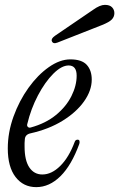

<svg xmlns="http://www.w3.org/2000/svg" viewBox="-20 -760 490 789"><path d="M129 9Q76 9 44 -32.5Q12 -74 12 -150Q12 -216 35.5 -281Q59 -346 97 -399Q135 -452 180.5 -484Q226 -516 269 -516Q316 -516 336.5 -493.5Q357 -471 357 -433Q357 -388 325.5 -343.5Q294 -299 237.5 -264Q181 -229 105 -212Q83 -207 82 -187Q81 -180 81 -172.5Q81 -165 81 -158Q81 -101 100.5 -72Q120 -43 154 -43Q192 -43 227.5 -78Q263 -113 287 -177Q290 -186 299 -186Q305 -186 306.5 -181Q308 -176 306 -169Q274 -81 228.5 -36Q183 9 129 9ZM92 -250Q90 -243 94.5 -238.5Q99 -234 106 -236Q168 -253 210 -287.5Q252 -322 273.5 -365Q295 -408 295 -449Q295 -491 262 -491Q233 -491 199 -457Q165 -423 136 -368Q107 -313 92 -250ZM216 -585Q198 -578 193 -591Q189 -601 206 -613L363 -720Q391 -740 411 -740Q431 -740 440.5 -730Q450 -720 450 -706Q450 -691 439.5 -680Q429 -669 399 -657Z"/></svg>

Font: Instrument Serif
Style: Italic
Weight: 400
Italic angle: -13°
Designer: Rodrigo Fuenzalida
Foundry: fragTYPE
Version: Version 1.000; ttfautohint (v1.8.4.7-5d5b);gftools[0.9.27]